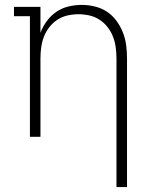

<svg xmlns="http://www.w3.org/2000/svg" viewBox="-20 -558 640 783"><path d="M455 205V-320Q455 -342 452 -364.5Q449 -387 441 -408Q433 -429 419 -447Q405 -465 386 -477.5Q367 -490 344.5 -495Q322 -500 300 -500Q278 -500 255.5 -495Q233 -490 214 -477.5Q195 -465 181 -447Q167 -429 159 -408Q151 -387 148 -364.5Q145 -342 145 -320V0H102V-492H37V-530H145V-424Q154 -449 170.5 -471.5Q187 -494 209.5 -509.5Q232 -525 259 -531.5Q286 -538 313 -538Q340 -538 367 -531.5Q394 -525 416.5 -510Q439 -495 455 -473Q471 -451 481 -426Q491 -401 494.5 -374Q498 -347 498 -320V205Z"/></svg>

Font: Iosevka Curly Slab XLtEx
Style: Regular
Weight: 200
Width: 7
Monospace: yes
Designer: Belleve Invis
Foundry: Belleve Invis
Version: Version 11.1.0; ttfautohint (v1.8.3)